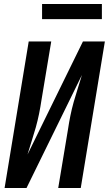

<svg xmlns="http://www.w3.org/2000/svg" viewBox="-20 -943 546 963"><path d="M3 0 124 -735H237L188 -441Q183 -407 176 -372.5Q169 -338 159.5 -304Q150 -270 139 -236Q128 -202 118 -168L396 -735H506L385 0H272L321 -294Q326 -328 333 -362.5Q340 -397 349.5 -431Q359 -465 370 -499Q381 -533 391 -567L113 0ZM191 -847V-923H491V-847Z"/></svg>

Font: Iosevka SS04
Style: Bold Italic
Weight: 700
Italic angle: -9°
Monospace: yes
Designer: Belleve Invis
Foundry: Belleve Invis
Version: Version 19.0.0; ttfautohint (v1.8.4)